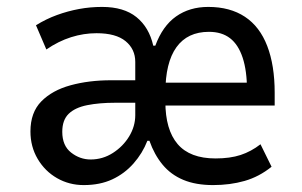

<svg xmlns="http://www.w3.org/2000/svg" viewBox="-20 -526 874 555"><path d="M222 9Q180 9 145 -11Q110 -31 89 -66.5Q68 -102 68 -146Q68 -201 99.5 -233Q131 -265 184 -279.5Q237 -294 301 -294H394V-229H313Q267 -229 232 -222Q197 -215 178.5 -197Q160 -179 160 -145Q160 -105 185.5 -85Q211 -65 242 -65Q277 -65 306.5 -84Q336 -103 353.5 -132Q371 -161 371 -193V-347Q371 -384 343 -407Q315 -430 259 -430Q222 -430 185.5 -418.5Q149 -407 114 -383L84 -453Q113 -471 144.5 -482.5Q176 -494 208.5 -500Q241 -506 275 -506Q338 -506 374.5 -476.5Q411 -447 423 -394H429Q450 -451 489 -478.5Q528 -506 582 -506Q645 -506 688 -477.5Q731 -449 752.5 -393Q774 -337 774 -258V-221H434V-287H712L694 -265Q694 -321 681.5 -359Q669 -397 645 -415.5Q621 -434 584 -434Q522 -434 490 -389.5Q458 -345 458 -258V-232Q458 -151 493.5 -109.5Q529 -68 603 -68Q645 -68 675.5 -78Q706 -88 733 -109L765 -44Q729 -15 687 -3Q645 9 596 9Q546 9 510 -6Q474 -21 450 -50Q426 -79 412 -119H406Q392 -83 366 -53.5Q340 -24 304.5 -7.5Q269 9 222 9Z"/></svg>

Font: Nunito Sans 7pt Condensed Medium
Style: Regular
Weight: 500
Width: 3
Designer: Vernon Adams
Foundry: Vernon Adams
Version: Version 3.101;gftools[0.9.27]